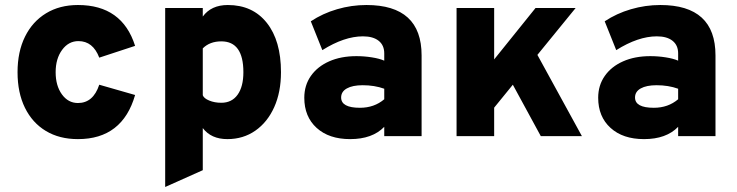

<svg xmlns="http://www.w3.org/2000/svg" viewBox="-20 -543 2940 766"><path d="M291 12Q217 12 163 -20.5Q109 -53 79.5 -113Q50 -173 50 -255Q50 -336.5 79.8 -396.8Q109.5 -457 163.8 -490Q218 -523 291 -523Q467.5 -523 519 -360L376 -313Q351 -379 293 -379Q253.5 -379 227.8 -344Q202 -309 202 -255Q202 -201 227 -166.5Q252 -132 291 -132Q352 -132 376 -205L519 -164Q468.5 12 291 12Z M639 203V-511H789V-477Q822.5 -523 889 -523Q988 -523 1044.5 -451.8Q1101 -380.5 1101 -255Q1101 -175.5 1074 -115.5Q1047 -55.5 998.8 -21.8Q950.5 12 887 12Q822.5 12 789 -32V136ZM863 -133Q905 -133 928 -165.2Q951 -197.5 951 -255Q951 -378 863 -378Q817 -378 789 -350V-163Q793.5 -150.5 814.8 -141.8Q836 -133 863 -133Z M1377 12Q1292.5 12 1243.2 -32.8Q1194 -77.5 1194 -153Q1194 -202.5 1220.2 -240Q1246.5 -277.5 1293.2 -298.2Q1340 -319 1402 -319Q1433 -319 1463.2 -314.2Q1493.5 -309.5 1513 -301V-330Q1513 -362.5 1490.8 -380.2Q1468.5 -398 1428 -398Q1353.5 -398 1266 -343L1220 -458Q1267.5 -489.5 1324.8 -506.2Q1382 -523 1442 -523Q1662 -523 1662 -322V0H1513V-37Q1465.5 12 1377 12ZM1416 -113Q1473 -113 1513 -147V-189Q1474 -203 1427 -203Q1386.5 -203 1363.8 -190.2Q1341 -177.5 1341 -154Q1341 -113 1416 -113Z M1801.5 0V-511H1951.5V-306L2116.5 -511H2276.5L2124 -324L2301.5 0H2137.5L2026 -205L1951.5 -113.5V0Z M2549.5 12Q2465 12 2415.8 -32.8Q2366.5 -77.5 2366.5 -153Q2366.5 -202.5 2392.8 -240Q2419 -277.5 2465.8 -298.2Q2512.5 -319 2574.5 -319Q2605.5 -319 2635.8 -314.2Q2666 -309.5 2685.5 -301V-330Q2685.5 -362.5 2663.2 -380.2Q2641 -398 2600.5 -398Q2526 -398 2438.5 -343L2392.5 -458Q2440 -489.5 2497.2 -506.2Q2554.5 -523 2614.5 -523Q2834.5 -523 2834.5 -322V0H2685.5V-37Q2638 12 2549.5 12ZM2588.5 -113Q2645.5 -113 2685.5 -147V-189Q2646.5 -203 2599.5 -203Q2559 -203 2536.2 -190.2Q2513.5 -177.5 2513.5 -154Q2513.5 -113 2588.5 -113Z"/></svg>

Font: Overpass Black
Style: Regular
Weight: 900
Designer: Delve Withrington, Dave Bailey, Thomas Jockin
Foundry: Delve Fonts LLC
Version: Version 4.000; ttfautohint (v1.8.3)